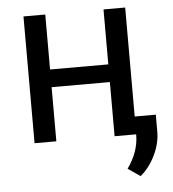

<svg xmlns="http://www.w3.org/2000/svg" viewBox="-51 -575 717 797"><g transform="rotate(-5 307.5 -176.5)"><path d="M500 0H409.7V-225.6H167V0H76.2V-528.3H167V-299.3H409.7V-528.3H500ZM502.9 174.3 451.7 139.2Q497.6 75.2 499.5 7.3V-74.2H587.9V-3.4Q587.9 45.9 563.7 95.2Q539.6 144.5 502.9 174.3Z"/></g></svg>

Font: Mardoto
Style: Regular
Weight: 400
Designer: Christian Robertson, Vahan Hovhannisyan
Foundry: Google
Version: Version 1.000